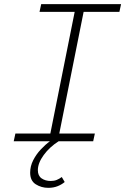

<svg xmlns="http://www.w3.org/2000/svg" viewBox="-20 -679 640 923"><path d="M212 224Q179 224 152 207Q125 190 125 151Q125 120 139.5 91.5Q154 63 176 39.5Q198 16 220 0H46L54 -37H222L339 -622H170L178 -659H562L554 -622H382L265 -37H436L428 0H262Q218 28 190 66.5Q162 105 162 139Q162 166 180 178.5Q198 191 224 191Q240 191 252.5 186Q265 181 277 172L291 196Q277 208 257 216Q237 224 212 224Z"/></svg>

Font: Source Code Pro ExtraLight Light
Style: Italic
Weight: 300
Italic angle: -11°
Monospace: yes
Version: Version 1.016;hotconv 1.0.116;makeotfexe 2.5.65601